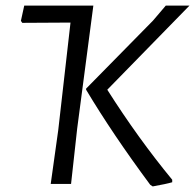

<svg xmlns="http://www.w3.org/2000/svg" viewBox="-20 -660 700 689"><path d="M257 -199 235 0H162L189 -193L233 -579L60 -578L55 -585L67 -640H315ZM365 -338Q476 -163 598 -15V-6Q578 0 528 9L519 3Q384 -179 289 -338V-342L529 -586L575 -640H660Z"/></svg>

Font: Alegreya Sans SC
Style: Italic
Weight: 400
Italic angle: -7°
Designer: Juan Pablo del Peral
Foundry: Huerta Tipografica
Version: Version 2.008; ttfautohint (v1.6)